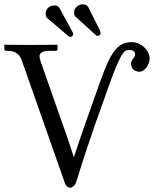

<svg xmlns="http://www.w3.org/2000/svg" viewBox="-20 -852 713 884"><path d="M587 -658C506 -658 480 -589 415 -402C415 -402 355 -236 320 -128L291 -216L166 -572C164 -580 162 -586 162 -592C162 -608 174 -618 210 -618H237C242 -618 245 -621 245 -626V-645L243 -646C243 -646 154 -645 119 -645C80 -645 2 -646 2 -646L0 -645V-626C0 -621 4 -618 8 -618H14C53 -618 71 -601 81 -572L278 -11C283 4 292 12 303 12C313 12 324 4 330 -11C395 -223 458 -391 458 -391C534 -612 550 -622 574 -622C597 -622 602 -611 602 -602C602 -587 583 -576 583 -560C583 -538 597 -522 622 -522C649 -522 669 -558 669 -582C669 -622 628 -658 587 -658ZM190 -789C190 -780 193 -773 197 -769L296 -685C298 -683 301 -682 304 -682C309 -682 317 -687 317 -695C317 -698 316 -701 313 -706L254 -815C249 -823 242 -827 231 -827C202 -827 190 -805 190 -789ZM321 -794C321 -786 323 -779 328 -775L416 -695C420 -691 424 -687 430 -687C437 -687 443 -692 443 -699C443 -701 442 -706 441 -710L386 -820C381 -828 374 -832 359 -832C343 -832 321 -817 321 -794Z"/></svg>

Font: Libertinus Serif Display
Style: Regular
Weight: 400
Designer: Philipp H. Poll, Khaled Hosny
Foundry: Caleb Maclennan
Version: Version 7.050;RELEASE